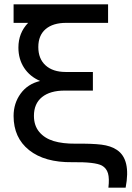

<svg xmlns="http://www.w3.org/2000/svg" viewBox="-20 -740 602 876"><path d="M309.1 0Q184.1 1.5 113 -54.9Q42 -111.3 42 -210.9Q42 -268.6 74 -312.7Q106 -356.9 163.1 -370.6Q116.2 -390.6 90.1 -430.4Q64 -470.2 64 -522.9Q64 -589.8 108.4 -635.7H42V-720.2H473.1V-635.7H281.7Q221.7 -635.7 188.2 -607.2Q154.8 -578.6 154.8 -525.4Q154.8 -471.7 188 -441.7Q221.2 -411.6 279.8 -411.6H403.8V-326.7H274.9Q208.5 -326.7 171.6 -296.9Q134.8 -267.1 134.8 -211.4Q134.8 -167 159.2 -137.9Q183.6 -108.9 224.9 -96.4Q266.1 -84 323.7 -84.5Q399.4 -85.4 442.6 -80.1Q485.8 -74.7 513.2 -56.2Q578.1 -13.2 553.2 116.2H474.6Q479.5 74.2 472.7 50.8Q465.8 27.3 445.3 15.6Q413.6 -1.5 309.1 0Z"/></svg>

Font: Vela Sans Med
Style: Regular
Weight: 500
Designer: Principal design: Mikhail Sharanda - project Manrope.
Design modification: Ravid Balaliev
Foundry: Mikhail Sharanda
Version: Version 1.001